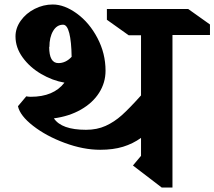

<svg xmlns="http://www.w3.org/2000/svg" viewBox="-20 -826 955 855"><path d="M748 -670V9H700L572 -89L608 -132V-212Q572 -186 528 -172.5Q484 -159 426 -159Q351 -159 268.5 -189.5Q186 -220 127.5 -265.5Q69 -311 60 -353L97 -397Q107 -395 117 -395Q219 -395 267 -458Q214 -467 163.5 -496.5Q113 -526 81 -570Q49 -614 49 -664Q49 -701 72.5 -734Q96 -767 134.5 -786.5Q173 -806 215 -806Q267 -806 322.5 -765.5Q378 -725 414 -656.5Q450 -588 450 -511Q450 -458 421.5 -413Q393 -368 340.5 -338Q288 -308 220 -299Q254 -248 363 -248Q412 -248 450.5 -265.5Q489 -283 522.5 -313Q556 -343 608 -401V-669H553L456 -738V-786H818L915 -717V-670ZM240 -545Q273 -545 299 -573Q298 -641 288.5 -678.5Q279 -716 261 -716Q233 -716 216.5 -688Q200 -660 200 -617H199Q199 -545 240 -545Z"/></svg>

Font: Inknut Antiqua SemiBold
Style: Regular
Weight: 600
Designer: Claus Eggers Sørensen
Foundry: Claus Eggers Sørensen
Version: Version 1.003; ttfautohint (v1.8.2) -l 8 -r 50 -G 200 -x 14 